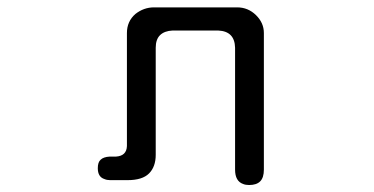

<svg xmlns="http://www.w3.org/2000/svg" viewBox="-20 -499 1040 534"><path d="M633.8 -27.3Q633.8 4.9 656.2 12.7Q663.1 15.6 672.9 15.6Q693.4 15.6 703.6 5.4Q713.9 -4.9 713.9 -27.3V-407.2Q713.9 -435.5 691.9 -457Q669.9 -478.5 639.6 -478.5H408.2Q379.9 -478.5 356.4 -460Q333 -439.5 333 -407.2V-92.8Q332 -65.4 302.7 -63.5H301.8H285.2Q267.6 -62.5 259.8 -54.7Q252 -47.9 252 -31.2Q252 -6.8 270.5 -1Q277.3 2 286.1 2H335Q376 2 394.5 -16.6Q413.1 -35.2 413.1 -68.4V-366.2Q413.1 -389.6 425.3 -401.4Q437.5 -413.1 460 -414.1H586.9Q632.8 -412.1 633.8 -366.2Z"/></svg>

Font: FakePearl
Style: Light
Weight: 350
Version: Version 1.2